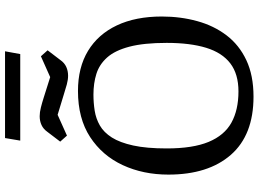

<svg xmlns="http://www.w3.org/2000/svg" viewBox="-148 -830 993 736"><g transform="rotate(-90 348.0 -462.5)"><path d="M345 13.3Q198 13.3 122.1 -73.4Q46.2 -160.1 46.2 -313Q46.2 -409.8 82.6 -488.1Q118.9 -566.4 190.1 -613Q261.3 -659.6 366.8 -659.6Q456.9 -659.6 520.6 -621Q584.2 -582.4 618.2 -510.5Q652.2 -438.6 652.2 -338.2Q652.2 -266.4 634.6 -202.7Q617.1 -138.9 580.2 -90.3Q543.3 -41.7 484.9 -14.2Q426.5 13.3 345 13.3ZM365 -44.4Q431.6 -44.4 472.5 -75.6Q513.4 -106.8 532.3 -168.2Q551.1 -229.6 551.1 -319.4Q551.1 -407.3 536.5 -462.6Q521.9 -517.9 495.2 -547.8Q468.5 -577.7 432.4 -589Q396.4 -600.3 352.9 -600.3Q321.4 -600.3 291 -595.5Q260.6 -590.7 234.3 -575.6Q208 -560.5 188.4 -529.7Q168.9 -498.8 157.7 -447.7Q146.5 -396.5 146.5 -319.4Q146.5 -219.4 171.5 -158.9Q196.6 -98.4 245.3 -71.4Q294.1 -44.4 365 -44.4ZM425 -697.5Q410 -697.5 391.8 -702.4Q373.6 -707.4 354.9 -713.4L275.4 -737.6L195.6 -701.8L172.6 -727.7L209.9 -776.7Q220.9 -792.3 236.2 -799.3Q251.5 -806.4 270.1 -806.4Q285.1 -806.4 303.4 -801.8Q321.7 -797.2 340.5 -791.2L419.9 -766.1L499.8 -801.7L522.7 -776L485.3 -727Q474.5 -711.5 459.1 -704.5Q443.6 -697.5 425 -697.5ZM176.5 -880.9 186.3 -939.2H518.9L508.2 -880.9Z"/></g></svg>

Font: Faustina Light
Style: Regular
Weight: 300
Designer: Alfonso Garcia
Foundry: http://www.omnibus-type.com
Version: Version 1.200